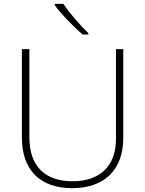

<svg xmlns="http://www.w3.org/2000/svg" viewBox="-20 -970 756 1000"><path d="M310 -950H265V-943C297 -899 360 -833 411 -790H440V-798C398 -837 338 -907 310 -950ZM622 -252V-714H584V-246C584 -103 498 -26 358 -26C214 -26 133 -104 133 -255V-714H94V-254C94 -84 189 10 356 10C518 10 622 -80 622 -252Z"/></svg>

Font: Noto Sans Tamil ExtraLight
Style: Regular
Weight: 200
Designer: Jelle Bosma - Monotype Design Team
Foundry: Monotype Imaging Inc.
Version: Version 2.004